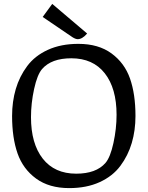

<svg xmlns="http://www.w3.org/2000/svg" viewBox="-20 -955 757 985"><path d="M199 -868 248 -935 427 -783Q402 -754 379 -754Q368 -754 352 -764ZM675 -360Q675 -286 656 -221.5Q637 -157 597.5 -104Q558 -51 491 -20.5Q424 10 335 10Q232 10 165 -39Q98 -88 70 -168Q42 -248 42 -360Q42 -434 61 -498.5Q80 -563 119.5 -616Q159 -669 226 -699.5Q293 -730 382 -730Q485 -730 552 -681Q619 -632 647 -552Q675 -472 675 -360ZM346 -656Q244 -656 196 -601Q171 -572 155 -498.5Q139 -425 139 -354Q139 -218 199.5 -141Q260 -64 371 -64Q473 -64 521 -119Q546 -148 562 -221.5Q578 -295 578 -366Q578 -502 517.5 -579Q457 -656 346 -656Z"/></svg>

Font: Enriqueta
Style: Regular
Weight: 400
Designer: Viviana Monsalve, Gustavo Ibarra
Foundry: Viviana Monsalve, Gustavo Ibarra
Version: Version 1.002